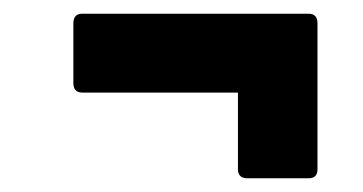

<svg xmlns="http://www.w3.org/2000/svg" viewBox="-20 -378 529 280"><path d="M341 -118Q327 -118 327 -131V-243H100Q87 -243 87 -257V-344Q87 -358 100 -358H430Q443 -358 443 -344V-131Q443 -118 430 -118Z"/></svg>

Font: Sofia Sans Condensed Black
Style: Italic
Weight: 900
Italic angle: -9°
Version: Version 4.100